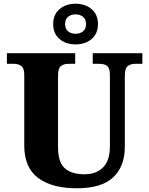

<svg xmlns="http://www.w3.org/2000/svg" viewBox="-20 -999 799 1029"><path d="M110 -219V-598Q110 -633 94.5 -645Q79 -657 52 -657H17V-714H383V-657H349Q321 -657 306 -644.5Q291 -632 291 -594V-210Q291 -131 326.5 -98Q362 -65 433 -65Q495 -65 532 -101.5Q569 -138 569 -214V-598Q569 -633 554.5 -645Q540 -657 512 -657H477V-714H743V-657H707Q679 -657 664 -644.5Q649 -632 649 -594V-212Q649 -107 586.5 -48.5Q524 10 392 10Q258 10 184 -45.5Q110 -101 110 -219ZM265 -870Q265 -921 299 -950Q333 -979 385 -979Q437 -979 471 -950Q505 -921 505 -870Q505 -819 471 -790Q437 -761 385 -761Q333 -761 299 -790Q265 -819 265 -870ZM441 -870Q441 -896 425 -909Q409 -922 385 -922Q361 -922 345 -909Q329 -896 329 -870Q329 -844 345 -831Q361 -818 385 -818Q409 -818 425 -831Q441 -844 441 -870Z"/></svg>

Font: Noto Serif ExtraBold
Style: Regular
Weight: 800
Designer: Monotype Design Team
Foundry: Monotype Imaging Inc.
Version: Version 1.001